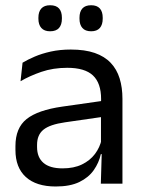

<svg xmlns="http://www.w3.org/2000/svg" viewBox="-20 -684 534 715"><path d="M355.5 0 359 -118.5 356 -131V-286.5L356.5 -315Q356.5 -374.5 326.2 -403Q296 -431.5 230.5 -431.5Q178 -431.5 134.2 -416.5Q90.5 -401.5 56.5 -381.5L64 -450.5Q83 -462 109.2 -473.2Q135.5 -484.5 169.2 -492Q203 -499.5 243.5 -499.5Q296 -499.5 332.8 -486.8Q369.5 -474 392.2 -450Q415 -426 425.5 -392Q436 -358 436 -316V0ZM187.5 10.5Q115 10.5 76.2 -24.8Q37.5 -60 37.5 -125.5V-140Q37.5 -207.5 79.2 -240.8Q121 -274 212 -287L366.5 -309L371 -250L222 -228.5Q166 -220.5 142 -201.2Q118 -182 118 -144.5V-136.5Q118 -98 141.8 -77.5Q165.5 -57 213 -57Q255 -57 285 -71.5Q315 -86 333.5 -110.5Q352 -135 358.5 -165L371 -110H355.5Q348.5 -78 329.2 -50.5Q310 -23 275.5 -6.2Q241 10.5 187.5 10.5ZM166.5 -567.5Q145 -567.5 134 -579.8Q123 -592 123 -614.5V-618Q123 -640.5 134 -652.5Q145 -664.5 166.5 -664.5Q189 -664.5 199.8 -652.5Q210.5 -640.5 210.5 -618V-614.5Q210.5 -592 199.8 -579.8Q189 -567.5 166.5 -567.5ZM319.5 -567.5Q297.5 -567.5 286.8 -579.8Q276 -592 276 -614.5V-618Q276 -640.5 286.8 -652.5Q297.5 -664.5 319.5 -664.5Q341 -664.5 351.8 -652.5Q362.5 -640.5 362.5 -618V-614.5Q362.5 -592 351.8 -579.8Q341 -567.5 319.5 -567.5Z"/></svg>

Font: Anek Gujarati Medium
Style: Regular
Weight: 400
Version: Version 1.003